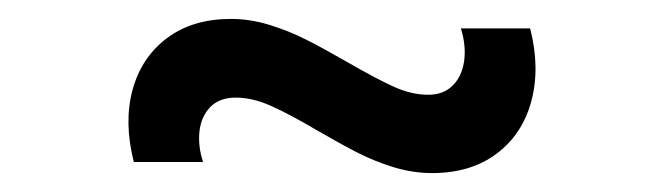

<svg xmlns="http://www.w3.org/2000/svg" viewBox="-20 -416 702 203"><path d="M436.7 -233Q416.7 -233 396.2 -239.2Q375.8 -245.5 358 -254.6Q340.2 -263.7 315 -278.3Q285.3 -295.8 266 -304.3Q246.7 -312.8 229.3 -312.8Q212 -312.8 202.3 -302.8Q192.7 -292.8 190.9 -277.2Q189.2 -261.5 194.7 -244.7H121.5Q110.8 -286.7 120.2 -321.2Q129.7 -355.7 156.7 -375.8Q183.7 -396 224.2 -396Q244.5 -396 265.2 -389.6Q285.8 -383.2 303.5 -374.2Q321.2 -365.3 347.3 -350.3Q377.8 -332.7 396.6 -324.2Q415.3 -315.8 432.7 -315.8Q448.7 -315.8 458.5 -325.4Q468.3 -335 470.7 -351.2Q473 -367.5 467.3 -386H540.5Q551.2 -344.2 541.8 -309.2Q532.5 -274.2 505.2 -253.6Q477.8 -233 436.7 -233Z"/></svg>

Font: Manrope
Style: Regular
Weight: 400
Designer: Mikhail Sharanda
Foundry: Mikhail Sharanda
Version: Version 4.503